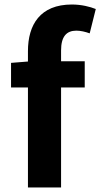

<svg xmlns="http://www.w3.org/2000/svg" viewBox="-20 -832 445 852"><path d="M29 -444H104V0H251V-444H356V-560H251V-608C251 -670 275 -696 319 -696C337 -696 359 -691 378 -684L405 -792C380 -802 342 -812 299 -812C158 -812 104 -722 104 -605V-559L29 -553Z"/></svg>

Font: Kinto Sans
Style: Bold
Weight: 700
Designer: Authors: Ryoko NISHIZUKA  (kana & ideographs); Paul D. Hunt (Latin, Greek & Cyrillic); Wenlong ZHANG  (bopomofo); Sandol
Foundry: Adobe Systems Incorporated, ookami Inc.
Version: Version 0.001